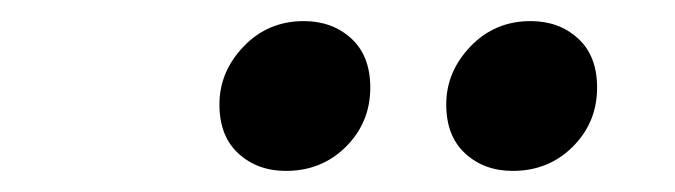

<svg xmlns="http://www.w3.org/2000/svg" viewBox="-20 -731 640 182"><path d="M251 -569Q224 -569 206 -585.5Q188 -602 188 -632Q188 -663 211 -687Q234 -711 268 -711Q295 -711 313 -694.5Q331 -678 331 -648Q331 -615 308 -592Q285 -569 251 -569ZM466 -569Q439 -569 421 -585.5Q403 -602 403 -632Q403 -663 426 -687Q449 -711 483 -711Q510 -711 528 -694.5Q546 -678 546 -648Q546 -615 523 -592Q500 -569 466 -569Z"/></svg>

Font: Source Code Pro ExtraLight ExtraBold
Style: Italic
Weight: 800
Italic angle: -11°
Monospace: yes
Version: Version 1.016;hotconv 1.0.116;makeotfexe 2.5.65601